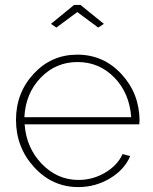

<svg xmlns="http://www.w3.org/2000/svg" viewBox="-20 -750 621 780"><path d="M209 -638 187 -653 281 -730H307L402 -653L379 -638L294 -701ZM298 10Q193 10 119 -70.5Q45 -151 45 -263Q45 -373 117 -450.5Q189 -528 294 -528Q400 -528 473 -449.5Q546 -371 547 -260Q547 -258 546 -252V-245H80Q87 -149 150 -84Q213 -19 299 -19Q357 -19 407 -48.5Q457 -78 478 -124L509 -116Q486 -61 427 -25.5Q368 10 298 10ZM79 -274H513Q506 -372 444.5 -435Q383 -498 295 -498Q207 -498 145.5 -434.5Q84 -371 79 -274Z"/></svg>

Font: Raleway
Style: ExtraLight
Weight: 200
Designer: Matt McInerney, Pablo Impallari, Rodrigo Fuenzalida
Foundry: Matt McInerney, Pablo Impallari, Rodrigo Fuenzalida
Version: Version 2.001